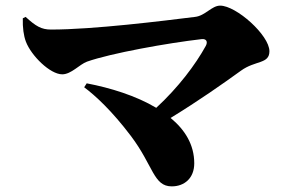

<svg xmlns="http://www.w3.org/2000/svg" viewBox="-20 -691 1040 682"><path d="M61 -626C60 -593 64 -564 72 -543C91 -493 158 -427 201 -427C233 -427 262 -462 289 -472C374 -502 575 -538 696 -552C713 -554 719 -543 711 -528C674 -461 614 -381 535 -308C463 -351 372 -379 288 -395L279 -381C318 -352 377 -298 445 -208C525 -102 525 -29 590 -29C635 -29 670 -58 670 -111C670 -177 637 -230 586 -272C687 -334 771 -393 836 -440C887 -477 937 -463 937 -509C937 -566 819 -671 762 -671C732 -671 709 -635 673 -631C560 -617 312 -586 161 -586C127 -586 107 -598 71 -631Z"/></svg>

Font: Noto Serif CJK JP Black
Style: Regular
Weight: 900
Designer: Ryoko NISHIZUKA 西塚涼子 (kana & ideographs); Frank Grießhammer (Latin, Greek & Cyrillic); Wenlong ZHANG 张文龙 (bopomofo); San
Foundry: Adobe Systems Incorporated
Version: Version 1.001;PS 1.001;hotconv 16.6.54;makeotf.lib2.5.65590